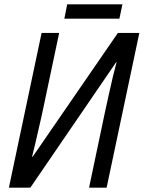

<svg xmlns="http://www.w3.org/2000/svg" viewBox="-20 -866 663 886"><path d="M172 -714H253L180 -368L170 -322Q138 -180 128 -143H131L524 -714H623L472 0H391L464 -347L480 -420Q504 -530 518 -579H516L120 0H21ZM290 -846H545L531 -780H277Z"/></svg>

Font: Noto Sans UI Narrow
Style: Italic
Weight: 400
Width: 4
Italic angle: -12°
Designer: Monotype Design Team
Foundry: Monotype Imaging Inc.
Version: Version 1.001